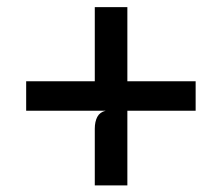

<svg xmlns="http://www.w3.org/2000/svg" viewBox="-20 -652 640 554"><path d="M253.5 -117V-280.5Q253.5 -301 260.8 -314.8Q268 -328.5 285 -332.5L253.5 -360.5V-415V-631.5H347.5V-117ZM55.5 -332.5V-417.5H544.5V-332.5Z"/></svg>

Font: Spline Sans Mono
Style: Regular
Weight: 400
Monospace: yes
Designer: Eben Sorkin, Mirko Velimirovic
Foundry: Sorkin Type
Version: Version 1.004